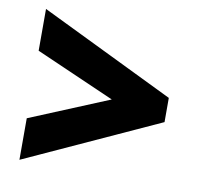

<svg xmlns="http://www.w3.org/2000/svg" viewBox="-64 -689 672 656"><g transform="rotate(10 271.5 -361.5)"><path d="M44.4 -243.7 319.3 -357.4 44.4 -478V-623L510.3 -396.5V-312.5L44.4 -99.6Z"/></g></svg>

Font: Open Sans SemiCondensed ExtraBold
Style: Italic
Weight: 800
Width: 4
Italic angle: -12°
Designer: Monotype Design Team
Foundry: Monotype Imaging Inc.
Version: Version 3.003